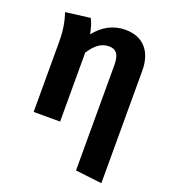

<svg xmlns="http://www.w3.org/2000/svg" viewBox="-148 -698 923 1043"><g transform="rotate(20 313.0 -176.0)"><path d="M399 -590C326 -590 270 -557 225 -501C217 -541 208 -567 198 -586L56 -568C71 -523 81 -473 81 -406V0H234V-399C266 -447 299 -475 343 -475C381 -475 406 -457 406 -391V220L559 238V-413C559 -525 499 -590 399 -590Z"/></g></svg>

Font: Glow Sans SC Normal
Style: Bold
Weight: 700
Designer: Ryoko NISHIZUKA (kana, bopomofo & ideographs); Paul D. Hunt (Latin, Greek & Cyrillic); Sandoll Communications, Soo-young
Version: Version 0.93